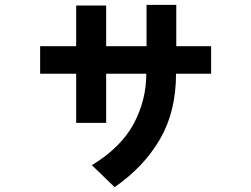

<svg xmlns="http://www.w3.org/2000/svg" viewBox="-20 -690 1040 794"><path d="M853 -385H708Q708 -228 641 -113.5Q574 1 454 84L360 -7Q480 -80 532.5 -177.5Q585 -275 585 -385H419V-182H295V-385H146V-499H295V-667H419V-499H586V-670H709V-499H853Z"/></svg>

Font: NanumGothicCoding
Style: Bold
Weight: 700
Monospace: yes
Designer: Kwon Bruce; Nicolas Noh; Sung-woo Choi; Go-un Cha; Soo-hyun Park;
Foundry: NHN Corporation
Version: Version 2.000;PS 1;hotconv 1.0.49;makeotf.lib2.0.14853